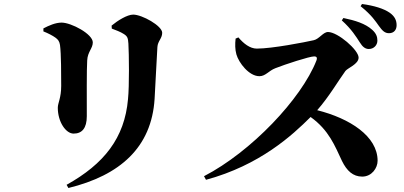

<svg xmlns="http://www.w3.org/2000/svg" viewBox="-20 -866 2020 960"><path d="M753 -372C757 -432 763 -574 767 -631C769 -661 791 -674 791 -702C791 -737 690 -793 646 -793C616 -793 568 -763 538 -738L539 -723C560 -715 582 -707 599 -696C618 -684 620 -675 622 -648C625 -597 627 -437 620 -370C603 -176 500 -46 313 58L322 74C580 11 738 -129 753 -372ZM257 -678C271 -668 277 -659 280 -641C286 -598 286 -488 286 -437C286 -375 269 -352 269 -327C269 -257 309 -198 348 -198C390 -198 414 -225 414 -285C414 -367 413 -520 416 -564C418 -607 444 -624 444 -654C444 -696 336 -753 288 -753C257 -753 224 -738 197 -724V-709C220 -700 243 -688 257 -678Z M1689 -764C1738 -720 1761 -682 1779 -654C1793 -631 1807 -621 1824 -621C1849 -621 1867 -640 1867 -663C1867 -682 1861 -699 1841 -717C1807 -748 1755 -764 1697 -776ZM1158 -673C1155 -646 1155 -619 1162 -594C1174 -552 1225 -485 1277 -485C1308 -485 1323 -512 1357 -525C1405 -544 1527 -584 1551 -584C1562 -584 1568 -579 1562 -563C1487 -372 1236 -107 1000 15L1010 33C1279 -40 1441 -189 1533 -281C1625 -215 1654 -137 1690 -61C1714 -12 1745 17 1791 17C1839 17 1868 -26 1868 -62C1868 -185 1729 -274 1566 -315C1625 -382 1672 -463 1707 -511C1718 -526 1773 -545 1773 -578C1773 -616 1669 -706 1620 -706C1596 -706 1576 -671 1549 -665C1505 -655 1341 -623 1264 -623C1230 -623 1198 -648 1172 -679ZM1783 -835C1839 -790 1858 -759 1874 -737C1892 -712 1904 -700 1925 -700C1949 -700 1963 -716 1963 -740C1963 -764 1954 -784 1929 -802C1899 -823 1850 -838 1790 -846Z"/></svg>

Font: Noto Serif TC Black
Style: Regular
Weight: 900
Version: Version 1.001;PS 1.001;hotconv 16.6.54;makeotf.lib2.5.65590